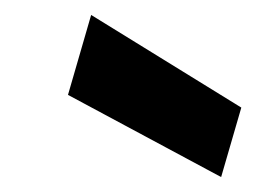

<svg xmlns="http://www.w3.org/2000/svg" viewBox="-20 -779 343 257"><path d="M276 -542 71 -652 102 -759 303 -635Z"/></svg>

Font: DM Sans 16pt ExtraBold
Style: Italic
Weight: 800
Italic angle: -10°
Version: Version 4.004;gftools[0.9.30]